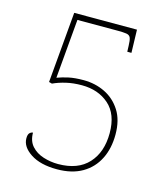

<svg xmlns="http://www.w3.org/2000/svg" viewBox="-109 -798 776 893"><g transform="rotate(15 279.5 -352.0)"><path d="M247.6 9.8Q168 9.8 120.8 -21Q73.7 -51.8 73.7 -92.8Q73.7 -111.8 81.3 -118.9Q88.9 -126 96.7 -126Q96.7 -85.9 118.7 -61.5Q140.6 -37.1 175.3 -26.1Q210 -15.1 246.6 -15.1Q341.8 -15.1 391.8 -69.6Q441.9 -124 441.9 -215.8Q441.9 -307.1 390.4 -352.5Q338.9 -397.9 259.8 -397.9Q218.8 -397.9 184.3 -389.9Q149.9 -381.8 122.6 -369.1L107.9 -373L137.7 -713.9H439.9L442.9 -603H422.9L421.9 -630.9Q421.4 -657.7 416.5 -669.9Q411.6 -681.6 396 -683.8Q380.4 -686 356.9 -686H160.6L135.7 -400.9Q160.6 -410.2 189.7 -416.5Q218.8 -422.9 261.7 -422.9Q317.4 -422.9 364.7 -399.9Q411.6 -377 440.7 -331.5Q469.7 -286.1 469.7 -216.8Q469.7 -149.4 444.3 -99.1Q418.9 -47.9 369.4 -19Q319.8 9.8 247.6 9.8Z"/></g></svg>

Font: Koh Santepheap Thin
Style: Regular
Weight: 100
Designer: Danh Hong
Version: Version 2.002; ttfautohint (v1.8.3)